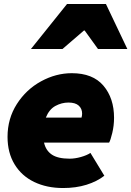

<svg xmlns="http://www.w3.org/2000/svg" viewBox="-20 -935 662 968"><path d="M18 -245Q18 -337 65 -410.5Q112 -484 187 -525Q262 -566 342 -566Q448 -566 501.5 -503Q555 -440 555 -341Q555 -302 546 -264.5Q537 -227 530 -216H202Q211 -176 241.5 -155.5Q272 -135 331 -135Q358 -135 388 -143.5Q418 -152 436 -164L506 -49Q469 -20 416 -3.5Q363 13 298 13Q216 13 152.5 -17.5Q89 -48 53.5 -106.5Q18 -165 18 -245ZM318 -915H514L622 -688H474L407 -781H403L295 -688H136ZM391 -342Q394 -353 394 -362Q394 -387 377 -402.5Q360 -418 325 -418Q291 -418 259.5 -401Q228 -384 211 -342Z"/></svg>

Font: Nebula Sans Black
Style: Regular
Weight: 900
Italic angle: -9°
Designer: Paul D. Hunt for Adobe (as Source Sans)
Foundry: Nebula Entertainment & Broadcasting LLC
Version: Version 1.010